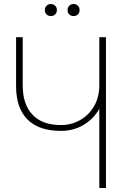

<svg xmlns="http://www.w3.org/2000/svg" viewBox="-20 -935 626 955"><path d="M474 -394Q447 -345 397 -314.5Q347 -284 283 -284Q173 -284 116.5 -341Q60 -398 60 -505V-750H93V-510Q93 -415 142 -364Q191 -313 283 -313Q334 -313 378 -337.5Q422 -362 448 -407Q474 -452 474 -512V-750H507V0H474ZM203 -885Q203 -898 211.5 -906.5Q220 -915 233 -915Q246 -915 254.5 -906.5Q263 -898 263 -885Q263 -872 254.5 -863.5Q246 -855 233 -855Q220 -855 211.5 -863.5Q203 -872 203 -885ZM316 -885Q316 -898 324.5 -906.5Q333 -915 346 -915Q359 -915 367.5 -906.5Q376 -898 376 -885Q376 -872 367.5 -863.5Q359 -855 346 -855Q333 -855 324.5 -863.5Q316 -872 316 -885Z"/></svg>

Font: Poiret One
Style: Regular
Weight: 400
Designer: Denis Masharov (denis.masharov@gmail.com), Cyreal (Charset Expansion)
Foundry: Denis Masharov
Version: Version 1.101